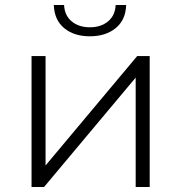

<svg xmlns="http://www.w3.org/2000/svg" viewBox="-20 -747 724 767"><path d="M106 0V-523H162V-86L528 -523H578V0H522V-437L156 0ZM339 -602Q276 -602 236.5 -634.5Q197 -667 195 -727H236Q238 -685 266.5 -661.5Q295 -638 339 -638Q383 -638 411.5 -661.5Q440 -685 442 -727H484Q482 -667 442 -634.5Q402 -602 339 -602Z"/></svg>

Font: Montserrat-Alt1 Light
Style: Regular
Weight: 300
Designer: Differentunic
Foundry: Differentunic
Version: Version 7.222